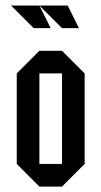

<svg xmlns="http://www.w3.org/2000/svg" viewBox="-20 -687 373 707"><path d="M125 0 41.7 -83.3V-416.7L125 -500H208.3L291.7 -416.7V-83.3L208.3 0ZM125 -83.3H208.3V-416.7H125ZM166.7 -583.3H104.2L20.8 -666.7H125ZM270.8 -583.3H208.3L125 -666.7H229.2Z"/></svg>

Font: Yulong
Style: Regular
Weight: 400
Designer: GGBotNet
Foundry: f0n7.com
Version: 1.00